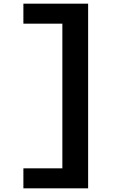

<svg xmlns="http://www.w3.org/2000/svg" viewBox="-20 -821 660 1041"><path d="M106.8 200V91.7H340.6L318.1 112.9V-713.9L340.6 -692.7H106.8V-801H457.8V200Z"/></svg>

Font: Monaspace Xenon Var ExtraLight
Style: Regular
Weight: 200
Designer: Riley Cran and the Lettermatic Team
Version: Version 1.200 (Monaspace Xenon Var)